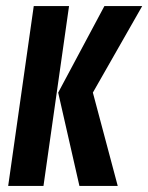

<svg xmlns="http://www.w3.org/2000/svg" viewBox="-20 -611 487 631"><path d="M241 0 171.2 -306.6 323.1 -591H447.3L285.2 -306.7L366.9 0ZM6.9 0 90.9 -591H206.9L122.9 0Z"/></svg>

Font: Alumni Sans SC Thin
Style: Italic
Weight: 100
Italic angle: -8°
Designer: Robert E. Leuschke
Foundry: Robert E. Leuschke
Version: Version 1.016